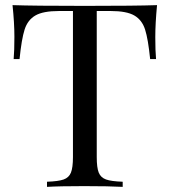

<svg xmlns="http://www.w3.org/2000/svg" viewBox="-20 -728 661 748"><path d="M28.8 -708Q111.8 -705.1 310.3 -705.1Q508.8 -705.1 591.8 -708Q585 -636.7 585 -583.3Q585 -529.8 587.9 -498H564.9Q557.1 -575.7 545.2 -613Q533.2 -650.4 503.2 -667.7Q473.1 -685.1 411.1 -685.1H356.9V-116.2Q356.9 -74.7 364.7 -55.4Q372.6 -36.1 393.1 -28.8Q413.6 -21.5 458 -20V0Q405.3 -2.9 308.1 -2.9Q210.9 -2.9 163.1 0V-20Q207.5 -21.5 228 -28.8Q248.5 -36.1 256.3 -55.4Q264.2 -74.7 264.2 -116.2V-685.1H210Q147.9 -685.1 117.9 -667.7Q87.9 -650.4 75.9 -613Q64 -575.7 56.2 -498H33.2Q36.1 -529.8 36.1 -584.2Q36.1 -638.7 28.8 -708Z"/></svg>

Font: PlayfairDisplay-Regular
Style: Regular
Weight: 400
Designer: Claus Eggers Sørensen
Foundry: Claus Eggers Sørensen
Version: Version 1.002;PS 001.002;hotconv 1.0.70;makeotf.lib2.5.58329